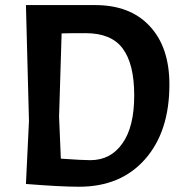

<svg xmlns="http://www.w3.org/2000/svg" viewBox="-20 -710 704 741"><path d="M285.2 10.7Q213.9 10.7 80.1 0Q84 -81.1 91.8 -243.2Q88.9 -354.5 80.1 -690.4Q146.5 -690.4 346.7 -690.4Q482.4 -690.4 557.6 -609.4Q633.8 -528.3 633.8 -383.8Q633.8 -202.1 540 -95.7Q446.3 10.7 285.2 10.7ZM310.5 -582Q245.1 -582 217.8 -581.1Q214.8 -473.6 208 -259.8Q210 -219.7 214.8 -97.7Q298.8 -91.8 328.1 -91.8Q407.2 -91.8 452.1 -156.2Q498 -219.7 498 -341.8Q498 -463.9 453.1 -523.4Q409.2 -582 310.5 -582Z"/></svg>

Font: Acme Polish
Style: Regular
Weight: 400
Designer: Juan Pablo del Peral
Version: Version 1.002